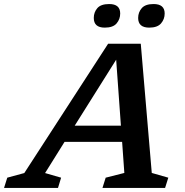

<svg xmlns="http://www.w3.org/2000/svg" viewBox="-83 -932 916 952"><path d="M669.5 -74.5 751.5 -51 735.5 0H425L441 -51L533.5 -74.5L522.5 -228.5H237L140.5 -74L220 -51L204.5 0H-63L-47 -51L37.5 -74L453 -715H615ZM287.5 -309H516.5L493 -636ZM436.5 -795Q382 -795 382 -843Q382 -871 399.5 -891.5Q417 -912 458.5 -912Q513 -912 513 -865Q513 -837 495.2 -816Q477.5 -795 436.5 -795ZM657 -795Q602 -795 602 -843Q602 -871 619.8 -891.5Q637.5 -912 678.5 -912Q733.5 -912 733.5 -865Q733.5 -837 715.5 -816Q697.5 -795 657 -795Z"/></svg>

Font: Newsreader Caption Medium
Style: Italic
Weight: 500
Italic angle: -17°
Designer: Hugues Gentile
Foundry: Production Type
Version: Version 1.001